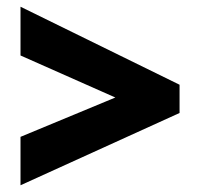

<svg xmlns="http://www.w3.org/2000/svg" viewBox="-20 -647 594 571"><path d="M41 -240V-96L514 -311V-395L41 -627V-482L323 -357Z"/></svg>

Font: Noto Sans Thai Looped SemiCondensed Black
Style: Regular
Weight: 900
Width: 4
Designer: Sasikarn Vongin, Ben Mitchell
Foundry: The Fontpad Ltd
Version: Version 1.001